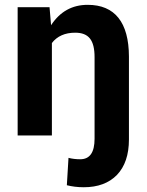

<svg xmlns="http://www.w3.org/2000/svg" viewBox="-20 -558 604 791"><path d="M52.7 -528.3V0H193.8V-380.9C215.8 -409.2 248 -423.3 289.6 -423.3C345.7 -423.3 369.6 -392.6 369.6 -322.3V13.7C369.6 69.8 350.1 98.1 310.5 98.1C293 98.1 276.9 96.2 262.2 92.3L255.4 205.1C276.4 210.4 299.8 213.4 325.2 213.4C383.3 213.4 429.2 196.3 461.9 162.6C494.6 128.4 511.2 79.6 511.2 16.6V-325.2C510.7 -465.8 453.1 -538.1 341.3 -538.1C277.3 -538.1 227.1 -510.3 190.4 -454.1L184.1 -528.3Z"/></svg>

Font: Roboto
Style: Bold
Weight: 700
Designer: Google
Version: Version 2.137; 2017